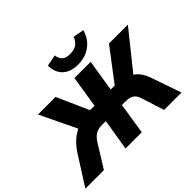

<svg xmlns="http://www.w3.org/2000/svg" viewBox="-220 -1263 1575 1575"><g transform="rotate(-45 568.0 -475.0)"><path d="M-31 0 133 -258Q164 -305 201 -338Q238 -371 280.5 -391Q323 -411 370 -420L285 -370L124 -705H328L460 -408L439 -428H503L547 -705H735L691 -428H754L722 -408L948 -705H1167L898 -370L817 -420Q863 -411 897 -390.5Q931 -370 955.5 -337Q980 -304 995 -258L1084 0H882L819 -198Q807 -238 781 -255.5Q755 -273 710 -273H666L623 0H435L479 -273H434Q390 -273 361 -255.5Q332 -238 307 -198L184 0ZM648 -761Q588 -761 547.5 -782Q507 -803 486 -841Q465 -879 465 -931L564 -950Q570 -909 592.5 -889Q615 -869 662 -869Q710 -869 738.5 -889.5Q767 -910 783 -949L876 -931Q862 -878 829.5 -840Q797 -802 750.5 -781.5Q704 -761 648 -761Z"/></g></svg>

Font: Nunito Sans 8pt Black
Style: Italic
Weight: 900
Italic angle: -9°
Version: Version 3.101;gftools[0.9.27]